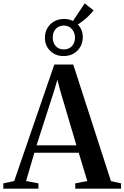

<svg xmlns="http://www.w3.org/2000/svg" viewBox="-48 -1136 749 1156"><path d="M37.5 -46 279 -747.5H393L620 -45.5L681 -32V0H405V-32L477.5 -46L426 -216.5H159L109 -46L183.5 -32V0H-28V-32ZM412 -261 315.5 -587 297.5 -656 277 -586.5 172 -261ZM334.5 -798.5Q285.5 -798.5 253.8 -830.2Q222 -862 222.5 -908Q222.5 -957.5 255.2 -989.8Q288 -1022 339 -1022Q368 -1022 391 -1009.5L462 -1115.5L515 -1074Q506 -1060.5 490.5 -1044.8Q475 -1029 456.8 -1014.5Q438.5 -1000 420.5 -988.5Q450.5 -958 450.5 -912Q450 -863 417.8 -830.8Q385.5 -798.5 334.5 -798.5ZM336.5 -838.5Q366.5 -838.5 385 -858.2Q403.5 -878 403.5 -909.5Q403.5 -939.5 385 -960.8Q366.5 -982 336.5 -982Q306.5 -982 288 -962.2Q269.5 -942.5 269.5 -910.5Q269.5 -880.5 286.8 -859.5Q304 -838.5 336.5 -838.5Z"/></svg>

Font: Merriweather 96pt SemiBold
Style: Regular
Weight: 600
Version: Version 2.100